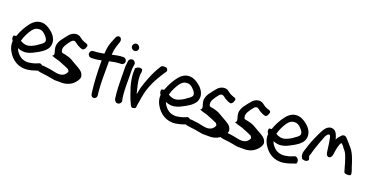

<svg xmlns="http://www.w3.org/2000/svg" viewBox="-30 -1471 4442 2299"><g transform="rotate(20 2191.0 -321.5)"><path d="M468 -320C496 -389 458 -451 423 -486C392 -515 354 -543 312 -555C227 -576 172 -530 134 -479C99 -433 63 -368 41 -303C23 -302 13 -299 10 -298C-3 -270 10 -247 21 -234C18 -183 29 -146 51 -107C100 -19 189 45 307 29C341 24 372 16 401 6L439 -8C453 -10 459 -15 462 -18C474 -48 459 -75 443 -85C434 -92 422 -95 411 -91L410 -90L370 -74C352 -67 328 -62 298 -57C242 -49 194 -68 166 -94C143 -115 122 -140 111 -174C132 -165 154 -159 178 -157C233 -153 281 -174 318 -195C368 -220 437 -256 468 -317ZM113 -269C127 -325 158 -385 186 -424C209 -453 229 -470 261 -473C308 -479 336 -456 360 -428C382 -406 400 -377 389 -351C380 -335 357 -317 336 -304H335C308 -281 273 -262 235 -249C191 -234 146 -247 113 -269Z M726 36C806 40 866 10 906 -39C919 -54 936 -79 939 -104V-110C934 -152 906 -178 878 -194C853 -212 824 -223 797 -241C770 -259 741 -275 707 -285L669 -295C653 -297 629 -302 623 -305C614 -322 612 -323 612 -349C613 -356 615 -364 618 -375C620 -382 632 -403 651 -431C670 -458 685 -475 691 -479C705 -487 713 -488 723 -485L743 -473C762 -456 785 -444 807 -434L824 -428C851 -413 873 -443 879 -470C885 -481 885 -502 851 -509L831 -516C819 -521 808 -526 801 -530C787 -538 774 -552 753 -564H752C718 -578 687 -571 658 -554C637 -542 618 -518 592 -484C565 -450 547 -425 539 -404C531 -386 527 -369 526 -354V-353C526 -288 568 -251 526 -230C575 -207 625 -203 651 -188C685 -176 725 -158 758 -143C768 -132 771 -127 774 -113C760 -80 736 -57 695 -51C653 -44 612 -60 566 -67C542 -70 513 -76 483 -78L465 -80C460 -81 442 -74 436 -67C414 -50 416 -20 427 -3C433 1 442 4 454 5L471 8H472C499 11 529 16 558 19C587 23 620 32 652 36Z M1325 -419H1334C1356 -419 1377 -436 1377 -461C1377 -483 1360 -505 1334 -505H1325C1285 -505 1227 -493 1192 -484C1195 -543 1202 -566 1219 -620L1233 -662C1241 -688 1228 -710 1214 -717C1200 -724 1175 -719 1165 -694L1147 -652C1123 -593 1110 -556 1106 -476C1106 -474 1105 -470 1105 -466C1103 -466 1101 -466 1099 -465C1065 -459 1018 -450 980 -450H973C948 -450 930 -430 930 -407C930 -382 950 -364 973 -364H981C1028 -364 1068 -372 1102 -379V-356C1102 -227 1109 -82 1125 30L1126 41L1127 42C1137 99 1209 81 1201 27C1198 12 1198 6 1195 -27C1185 -121 1188 -252 1188 -362V-399C1224 -408 1282 -419 1325 -419Z M1431 -620C1455 -620 1474 -639 1474 -663C1474 -688 1453 -709 1428 -709C1402 -709 1385 -687 1385 -665C1385 -639 1407 -620 1431 -620ZM1395 -291C1395 -268 1395 -243 1396 -217L1398 -138C1399 -100 1406 -35 1410 -7V-5C1412 0 1412 1 1414 8C1417 18 1426 28 1431 32C1463 57 1506 24 1498 -12C1479 -87 1481 -199 1481 -291C1481 -315 1480 -337 1480 -357V-358C1478 -390 1479 -421 1484 -446L1487 -465C1490 -479 1484 -491 1478 -498C1452 -532 1406 -510 1401 -480V-479L1399 -458C1394 -429 1392 -394 1394 -356C1394 -336 1395 -314 1395 -291Z M1508 -359V-356C1512 -296 1523 -244 1538 -193C1559 -131 1580 -62 1609 -7C1609 -7 1622 42 1658 26C1668 24 1686 17 1683 3V2C1683 1 1682 -6 1684 -16C1689 -54 1697 -83 1703 -130C1726 -273 1790 -386 1862 -497L1871 -508C1888 -528 1878 -552 1863 -562C1848 -566 1819 -568 1801 -560V-559L1791 -547C1758 -497 1726 -434 1703 -374C1685 -329 1665 -276 1651 -225C1645 -200 1640 -173 1635 -145C1634 -148 1632 -152 1630 -156C1615 -223 1594 -287 1594 -360C1594 -372 1594 -384 1595 -394V-386C1604 -410 1597 -433 1595 -443C1590 -449 1572 -454 1553 -452C1531 -447 1518 -434 1516 -432L1508 -424L1509 -427C1511 -409 1508 -384 1508 -359Z M2353 -320C2381 -389 2343 -451 2308 -486C2277 -515 2239 -543 2197 -555C2112 -576 2057 -530 2019 -479C1984 -433 1948 -368 1926 -303C1908 -302 1898 -299 1895 -298C1882 -270 1895 -247 1906 -234C1903 -183 1914 -146 1936 -107C1985 -19 2074 45 2192 29C2226 24 2257 16 2286 6L2324 -8C2338 -10 2344 -15 2347 -18C2359 -48 2344 -75 2328 -85C2319 -92 2307 -95 2296 -91L2295 -90L2255 -74C2237 -67 2213 -62 2183 -57C2127 -49 2079 -68 2051 -94C2028 -115 2007 -140 1996 -174C2017 -165 2039 -159 2063 -157C2118 -153 2166 -174 2203 -195C2253 -220 2322 -256 2353 -317ZM1998 -269C2012 -325 2043 -385 2071 -424C2094 -453 2114 -470 2146 -473C2193 -479 2221 -456 2245 -428C2267 -406 2285 -377 2274 -351C2265 -335 2242 -317 2221 -304H2220C2193 -281 2158 -262 2120 -249C2076 -234 2031 -247 1998 -269Z M2611 36C2691 40 2751 10 2791 -39C2804 -54 2821 -79 2824 -104V-110C2819 -152 2791 -178 2763 -194C2738 -212 2709 -223 2682 -241C2655 -259 2626 -275 2592 -285L2554 -295C2538 -297 2514 -302 2508 -305C2499 -322 2497 -323 2497 -349C2498 -356 2500 -364 2503 -375C2505 -382 2517 -403 2536 -431C2555 -458 2570 -475 2576 -479C2590 -487 2598 -488 2608 -485L2628 -473C2647 -456 2670 -444 2692 -434L2709 -428C2736 -413 2758 -443 2764 -470C2770 -481 2770 -502 2736 -509L2716 -516C2704 -521 2693 -526 2686 -530C2672 -538 2659 -552 2638 -564H2637C2603 -578 2572 -571 2543 -554C2522 -542 2503 -518 2477 -484C2450 -450 2432 -425 2424 -404C2416 -386 2412 -369 2411 -354V-353C2411 -288 2453 -251 2411 -230C2460 -207 2510 -203 2536 -188C2570 -176 2610 -158 2643 -143C2653 -132 2656 -127 2659 -113C2645 -80 2621 -57 2580 -51C2538 -44 2497 -60 2451 -67C2427 -70 2398 -76 2368 -78L2350 -80C2345 -81 2327 -74 2321 -67C2299 -50 2301 -20 2312 -3C2318 1 2327 4 2339 5L2356 8H2357C2384 11 2414 16 2443 19C2472 23 2505 32 2537 36Z M3054 36C3134 40 3194 10 3234 -39C3247 -54 3264 -79 3267 -104V-110C3262 -152 3234 -178 3206 -194C3181 -212 3152 -223 3125 -241C3098 -259 3069 -275 3035 -285L2997 -295C2981 -297 2957 -302 2951 -305C2942 -322 2940 -323 2940 -349C2941 -356 2943 -364 2946 -375C2948 -382 2960 -403 2979 -431C2998 -458 3013 -475 3019 -479C3033 -487 3041 -488 3051 -485L3071 -473C3090 -456 3113 -444 3135 -434L3152 -428C3179 -413 3201 -443 3207 -470C3213 -481 3213 -502 3179 -509L3159 -516C3147 -521 3136 -526 3129 -530C3115 -538 3102 -552 3081 -564H3080C3046 -578 3015 -571 2986 -554C2965 -542 2946 -518 2920 -484C2893 -450 2875 -425 2867 -404C2859 -386 2855 -369 2854 -354V-353C2854 -288 2896 -251 2854 -230C2903 -207 2953 -203 2979 -188C3013 -176 3053 -158 3086 -143C3096 -132 3099 -127 3102 -113C3088 -80 3064 -57 3023 -51C2981 -44 2940 -60 2894 -67C2870 -70 2841 -76 2811 -78L2793 -80C2788 -81 2770 -74 2764 -67C2742 -50 2744 -20 2755 -3C2761 1 2770 4 2782 5L2799 8H2800C2827 11 2857 16 2886 19C2915 23 2948 32 2980 36Z M3723 -320C3751 -389 3713 -451 3678 -486C3647 -515 3609 -543 3567 -555C3482 -576 3427 -530 3389 -479C3354 -433 3318 -368 3296 -303C3278 -302 3268 -299 3265 -298C3252 -270 3265 -247 3276 -234C3273 -183 3284 -146 3306 -107C3355 -19 3444 45 3562 29C3596 24 3627 16 3656 6L3694 -8C3708 -10 3714 -15 3717 -18C3729 -48 3714 -75 3698 -85C3689 -92 3677 -95 3666 -91L3665 -90L3625 -74C3607 -67 3583 -62 3553 -57C3497 -49 3449 -68 3421 -94C3398 -115 3377 -140 3366 -174C3387 -165 3409 -159 3433 -157C3488 -153 3536 -174 3573 -195C3623 -220 3692 -256 3723 -317ZM3368 -269C3382 -325 3413 -385 3441 -424C3464 -453 3484 -470 3516 -473C3563 -479 3591 -456 3615 -428C3637 -406 3655 -377 3644 -351C3635 -335 3612 -317 3591 -304H3590C3563 -281 3528 -262 3490 -249C3446 -234 3401 -247 3368 -269Z M3989 -435C3998 -398 4004 -342 4010 -300C4014 -263 4018 -227 4046 -221C4048 -221 4051 -220 4053 -220C4091 -222 4095 -272 4097 -291C4103 -337 4116 -411 4138 -430C4140 -431 4145 -429 4161 -412L4185 -380V-379C4203 -361 4216 -342 4228 -314C4248 -267 4272 -185 4287 -128L4293 -111C4306 -94 4358 -96 4372 -107C4377 -115 4378 -123 4375 -132L4370 -154V-155C4366 -165 4360 -182 4352 -206C4325 -296 4296 -384 4233 -443C4218 -460 4205 -479 4185 -498C4160 -531 4126 -542 4096 -499C4079 -485 4067 -466 4059 -445C4049 -489 4032 -543 3988 -557C3950 -569 3919 -549 3901 -531C3889 -518 3878 -501 3867 -481C3855 -458 3837 -423 3815 -372C3780 -294 3776 -266 3756 -209C3745 -180 3736 -148 3750 -112L3751 -113L3757 -97C3765 -85 3793 -82 3810 -84C3827 -88 3850 -102 3837 -126L3832 -141C3827 -155 3828 -160 3837 -180L3838 -181V-182C3843 -199 3849 -219 3855 -242C3863 -271 3916 -416 3926 -438C3934 -452 3942 -463 3948 -468L3949 -470C3954 -473 3957 -474 3962 -475H3968C3969 -475 3972 -474 3975 -474C3981 -466 3986 -454 3989 -438Z"/></g></svg>

Font: Stray Cat
Style: BlkCn
Weight: 900
Version: Version 1.0